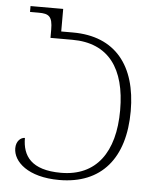

<svg xmlns="http://www.w3.org/2000/svg" viewBox="-52 -759 669 814"><g transform="rotate(5 282.5 -352.0)"><path d="M230 10C410 10 507 -107 507 -307C507 -500 415 -618 234 -618H184V-714H45V-689H82C125 -689 141 -679 141 -622V-587H234C389 -587 462 -484 462 -307C462 -127 384 -21 235 -21C108 -21 70 -79 70 -155C52 -155 33 -138 33 -108C33 -51 97 10 230 10Z"/></g></svg>

Font: Noto Serif Georgian ExtraLight
Style: Regular
Weight: 200
Designer: Monotype Design Team, Akaki Razmadze
Foundry: Google LLC
Version: Version 2.003